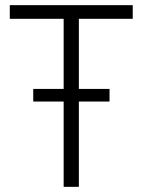

<svg xmlns="http://www.w3.org/2000/svg" viewBox="-20 -725 553 745"><path d="M227 0V-652H18V-705H495V-652H286V0ZM109 -331V-380H405V-331Z"/></svg>

Font: Nunito Sans 10pt Condensed Light
Style: Regular
Weight: 300
Width: 3
Designer: Vernon Adams
Foundry: Vernon Adams
Version: Version 3.101;gftools[0.9.27]